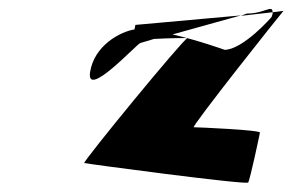

<svg xmlns="http://www.w3.org/2000/svg" viewBox="-20 -656 679 424"><path d="M179 -497C169 -435 284 -561 290 -561L320 -570C354 -572 390 -572 394 -572C384 -569 165 -302 166 -296C166 -295 525 -247 528 -253C532 -258 554 -362 554 -363C557 -369 415 -375 408 -375C401 -375 601 -627 606 -632L582 -629C583 -627 581 -623 580 -619C580 -618 516 -546 476 -546C476 -546 421 -566 361 -580L512 -622L279 -601L277 -591C245 -586 188 -555 179 -497ZM512 -621 582 -629C582 -647 564 -626 525 -626Z"/></svg>

Font: Ampere
Style: SCExtIta
Weight: 400
Version: Version 1